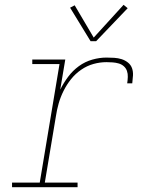

<svg xmlns="http://www.w3.org/2000/svg" viewBox="-20 -777 640 797"><path d="M30 0V-19H145L227 -511H114V-530H251L230 -405Q244 -433 263 -458.5Q282 -484 307.5 -502.5Q333 -521 363 -529.5Q393 -538 422 -538Q438 -538 454 -537Q470 -536 484.5 -531.5Q499 -527 511 -517.5Q523 -508 528 -494Q533 -480 532 -463.5Q531 -447 529 -431H508Q510 -444 510.5 -457.5Q511 -471 507 -482.5Q503 -494 494 -502Q485 -510 473 -513.5Q461 -517 448 -518Q435 -519 422 -519Q395 -519 368 -511.5Q341 -504 317 -487.5Q293 -471 275 -448.5Q257 -426 244 -400Q231 -374 223.5 -347.5Q216 -321 212 -294L166 -19H302V0ZM356 -606 271 -745 290 -755 369 -621 493 -757 510 -743 379 -606Z"/></svg>

Font: Iosevka Slab ThExObl
Style: Regular
Weight: 100
Width: 7
Italic angle: -9°
Monospace: yes
Designer: Belleve Invis
Foundry: Belleve Invis
Version: Version 11.1.1; ttfautohint (v1.8.3)